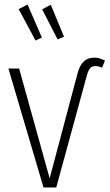

<svg xmlns="http://www.w3.org/2000/svg" viewBox="-20 -823 481 843"><path d="M227 0H171L17 -522H64L198 -40L320 -499Q329 -535 347 -552.5Q365 -570 395 -570Q415 -570 441 -557L428 -526Q412 -533 399 -533Q384 -533 376 -524Q368 -515 362 -494ZM101 -803 164 -658 136 -645 62 -783ZM203 -802 261 -662 233 -650 165 -782Z"/></svg>

Font: Fira Sans Extra Condensed ExtraLight
Style: Regular
Weight: 275
Width: 1
Designer: Carrois Corporate & Edenspiekermann AG
Foundry: Carrois Corporate GbR & Edenspiekermann AG
Version: Version 4.203